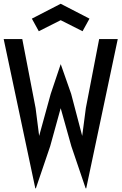

<svg xmlns="http://www.w3.org/2000/svg" viewBox="-27 -987 651 1028"><path d="M162.1 21.5 -7.3 -777.8H92.3L163.6 -408.2L182.6 -259.3L244.6 -484.4L297.9 -643.1H298.3L354 -484.4L413.1 -259.3L432.6 -408.2L503.9 -777.8H603.5L434.6 21.5H431.6L355 -204.1L297.9 -407.7L241.7 -204.1L165 21.5ZM180.7 -819.8 143.6 -887.2 297.9 -966.8 452.1 -887.2 415 -819.8 297.9 -878.9Z"/></svg>

Font: Voltaire
Style: Regular
Weight: 400
Designer: Yvonne Schüttler, Eben Sorkin, Emma Marichal
Foundry: Sorkin Type Co.
Version: Version 1.010; ttfautohint (v1.8.4.7-5d5b)